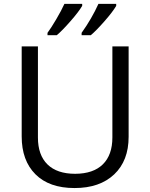

<svg xmlns="http://www.w3.org/2000/svg" viewBox="-20 -951 768 981"><path d="M637.2 -713.9V-252Q637.2 -129.9 563.5 -60.1Q489.7 9.8 360.8 9.8Q231.4 9.8 161.1 -60.5Q90.8 -130.9 90.8 -253.9V-713.9H173.8V-248Q173.8 -158.7 222.7 -110.8Q271.5 -63 364.3 -63Q457 -63.5 505.4 -111.3Q554.2 -159.2 554.2 -249V-713.9ZM573.7 -931.2V-920.9Q555.7 -890.1 513.7 -842.3Q471.7 -794.4 443.8 -771H397V-783.2Q448.7 -855.5 482.9 -931.2ZM399.9 -931.2V-920.9Q381.8 -890.1 339.8 -842.3Q297.9 -794.4 270 -771H222.7V-783.2Q240.2 -806.6 267.1 -852.1Q293.9 -897.5 309.1 -931.2Z"/></svg>

Font: OpenSans-Regular
Style: Regular
Weight: 400
Foundry: Ascender Corporation
Version: Version 1.10